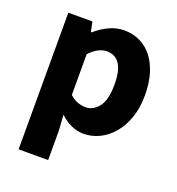

<svg xmlns="http://www.w3.org/2000/svg" viewBox="-127 -611 826 898"><g transform="rotate(20 286.5 -162.0)"><path d="M65 184V-496H185L195 -447H199Q228 -473 264.5 -490.5Q301 -508 340 -508Q385 -508 421 -490Q457 -472 482 -439Q507 -406 520.5 -359.5Q534 -313 534 -256Q534 -192 516.5 -142.5Q499 -93 469.5 -58.5Q440 -24 402.5 -6Q365 12 325 12Q293 12 263 -1.5Q233 -15 207 -40L212 39V184ZM291 -108Q329 -108 356 -142.5Q383 -177 383 -254Q383 -388 297 -388Q254 -388 212 -343V-140Q232 -122 252 -115Q272 -108 291 -108Z"/></g></svg>

Font: hySource Sans Pro
Style: Bold
Weight: 700
Designer: Paul D. Hunt
Foundry: Adobe Systems Incorporated
Version: Version 2.021;PS 2.000;hotconv 1.0.86;makeotf.lib2.5.63406